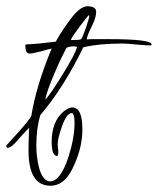

<svg xmlns="http://www.w3.org/2000/svg" viewBox="-25 -558 504 613"><path d="M136 35Q66 35 66 -78Q66 -88 66.5 -106Q67 -124 68 -150Q58 -140 46.5 -127.5Q35 -115 23 -101Q8 -86 0 -86Q-5 -86 -5 -93Q-5 -93 4.5 -104Q14 -115 33 -135Q71 -178 75 -188Q91 -286 140 -403Q129 -401 106 -394Q93 -391 84 -389Q75 -387 69 -387Q56 -387 56 -411Q56 -415 57 -416Q98 -418 153 -425Q164 -445 176 -463Q188 -481 201 -498Q231 -538 254 -538Q282 -538 282 -520Q282 -502 269 -476Q253 -445 252 -432Q254 -432 257.5 -432.5Q261 -433 266 -433H324Q459 -433 459 -416Q459 -413 454 -413Q439 -413 410 -416Q380 -419 365 -419Q291 -419 241 -407Q177 -276 104 -191Q91 -149 91 -93Q91 -75 93 -58.5Q95 -42 99 -25Q111 21 135 21Q168 21 194 -58Q213 -119 213 -165Q213 -197 204 -197Q188 -197 173 -155Q159 -116 159 -97Q159 -95 159.5 -92Q160 -89 160 -84Q161 -80 161 -76Q161 -72 161 -70Q161 -63 158 -60Q140 -60 140 -105Q140 -170 178 -202Q194 -215 206 -215Q238 -215 238 -145Q238 -90 213 -34Q185 35 136 35ZM201 -430Q230 -430 234 -433Q236 -435 239.5 -443.5Q243 -452 249 -468Q260 -501 260 -506Q260 -508 259 -510Q254 -506 230 -474Q218 -458 210.5 -447Q203 -436 201 -430ZM120 -240Q129 -250 143 -270.5Q157 -291 176 -322Q215 -385 221 -408Q215 -410 212 -410Q195 -410 187 -405Q179 -390 169.5 -370Q160 -350 149 -324Q137 -296 129.5 -275Q122 -254 120 -240Z"/></svg>

Font: Ole
Style: Regular
Weight: 400
Designer: Robert E. Leuschke
Foundry: Robert E. Leuschke
Version: Version 1.010; ttfautohint (v1.8.3)